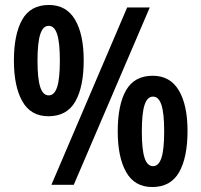

<svg xmlns="http://www.w3.org/2000/svg" viewBox="-20 -795 811 773"><path d="M175 -327Q104 -327 70 -387Q36 -447 36 -551Q36 -657 69.5 -716Q103 -775 177 -775Q247 -775 282 -716Q317 -657 317 -552Q317 -445 283 -386Q249 -327 175 -327ZM187 -51 492 -765H583L277 -51ZM176 -411Q199 -411 210 -444.5Q221 -478 221 -551Q221 -624 210 -657.5Q199 -691 176 -691Q153 -691 142 -657Q131 -623 131 -551Q131 -478 142 -444.5Q153 -411 176 -411ZM593 -42Q522 -42 488 -102Q454 -162 454 -266Q454 -373 487.5 -431.5Q521 -490 595 -490Q665 -490 700 -431Q735 -372 735 -268Q735 -161 701 -101.5Q667 -42 593 -42ZM596 -126Q619 -126 630 -159.5Q641 -193 641 -266Q641 -339 630 -372.5Q619 -406 596 -406Q573 -406 562 -372.5Q551 -339 551 -266Q551 -193 562 -159.5Q573 -126 596 -126Z"/></svg>

Font: Noto Sans Tamil UI Condensed SemiBold
Style: Regular
Weight: 600
Width: 3
Designer: Jelle Bosma - Monotype Design Team
Foundry: Monotype Imaging Inc.
Version: Version 2.004; ttfautohint (v1.8.4.7-5d5b)